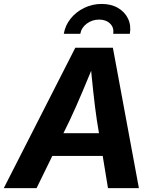

<svg xmlns="http://www.w3.org/2000/svg" viewBox="-44 -975 806 995"><path d="M-24.4 0 346.2 -727.5H541L675.8 0H515.6L458 -351.6Q448.2 -417.5 439.5 -498.3Q430.7 -579.1 422.4 -674.3H456.1Q417.5 -581.1 383.5 -500.5Q349.6 -419.9 317.4 -351.6L145.5 0ZM159.7 -167 179.2 -284.7H565.9L546.4 -167ZM482.9 -954.6Q532.2 -954.6 567.6 -933.8Q603 -913.1 619.6 -878.2Q636.2 -843.3 628.9 -799.8H542.5Q547.9 -832 526.4 -852.8Q504.9 -873.5 469.7 -873.5Q434.1 -873.5 406 -852.8Q377.9 -832 372.1 -799.8H286.6Q293.9 -843.3 321.8 -878.2Q349.6 -913.1 391.8 -933.8Q434.1 -954.6 482.9 -954.6Z"/></svg>

Font: Inter 17pt
Style: Bold Italic
Weight: 700
Italic angle: -9.3988°
Version: Version 4.001;git-66647c0bb